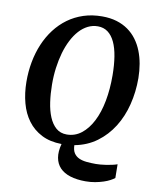

<svg xmlns="http://www.w3.org/2000/svg" viewBox="-100 -830 899 1103"><g transform="rotate(10 349.0 -278.0)"><path d="M302.7 9.8Q234.4 8.8 185.5 -16.4Q136.7 -41.5 105 -84.2Q73.2 -127 57.9 -184.3Q42.5 -241.7 42 -307.1Q41.5 -367.2 52 -423.6Q62.5 -480 83.5 -529.5Q104.5 -579.1 135.7 -620.1Q167 -661.1 207.5 -690.7Q248 -720.2 297.9 -736.6Q347.7 -752.9 406.2 -752.9Q453.1 -752.9 491 -741.5Q528.8 -730 558.1 -709.2Q587.4 -688.5 608.9 -659.4Q630.4 -630.4 644 -595.7Q657.7 -561 664.6 -521.5Q671.4 -481.9 671.9 -439.9Q672.4 -359.4 653.8 -285.2Q635.3 -210.9 597.9 -151.4Q560.5 -91.8 505.1 -51Q449.7 -10.3 376.5 3.4Q377 32.7 388.2 49.6Q399.4 66.4 418.5 75Q437.5 83.5 462.6 85.9Q487.8 88.4 516.6 88.4Q526.9 88.4 542.5 87.2Q558.1 85.9 575.4 83.3Q592.8 80.6 609.9 76.9Q627 73.2 640.1 68.4L641.1 148.4Q631.8 155.8 616 164.3Q600.1 172.9 578.6 179.9Q557.1 187 531 191.9Q504.9 196.8 475.1 196.8Q423.8 196.8 385.7 184.8Q347.7 172.9 325.2 149.2Q302.7 125.5 296.6 90.6Q290.5 55.7 302.7 9.8ZM321.8 -49.3Q369.6 -49.3 407.2 -78.6Q444.8 -107.9 470.9 -158.9Q497.1 -210 510.3 -279.5Q523.4 -349.1 522.9 -429.7Q522.5 -490.2 514.6 -538.8Q506.8 -587.4 490.7 -621.6Q474.6 -655.8 450 -674.1Q425.3 -692.4 391.6 -692.4Q360.8 -692.4 333.5 -678.7Q306.2 -665 283.7 -640.1Q261.2 -615.2 243.4 -580.6Q225.6 -545.9 213.6 -504.2Q201.7 -462.4 195.3 -414.8Q189 -367.2 189.5 -316.4Q189.9 -263.7 196.8 -215.6Q203.6 -167.5 219 -130.4Q234.4 -93.3 259.5 -71.3Q284.7 -49.3 321.8 -49.3Z"/></g></svg>

Font: Merriweather Bold
Style: Italic
Weight: 700
Italic angle: -7°
Designer: Eben Sorkin ( eben@eyebytes.com )
Foundry: Eben Sorkin ( eben@eyebytes.com )
Version: Version 1.5; ttfautohint (v0.97) -l 13 -r 13 -G 200 -x 24 -f